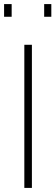

<svg xmlns="http://www.w3.org/2000/svg" viewBox="-27 -919 271 939"><path d="M0 0ZM92 -700H129V0H92ZM-7 -899H30V-837H-7ZM189 -899H224V-837H189Z"/></svg>

Font: Cairo ExtraLight
Style: Regular
Weight: 250
Designer: Mohamed Gaber, the designers of Titillium
Foundry: Kief Type Foundry
Version: Version 2.009; ttfautohint (v1.5.33-1714) -l 8 -r 50 -G 200 